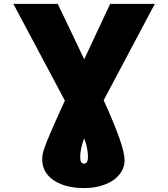

<svg xmlns="http://www.w3.org/2000/svg" viewBox="-20 -747 861 983"><path d="M48.3 -727.3H275.6L411.2 -443.5L544 -727.3H772.7L510.7 -233.7Q564.3 -116.1 591.1 -40Q617.9 36.2 617.9 73.9Q617.9 103.7 603 129.6Q588.1 155.5 560.9 174.7Q533.7 193.9 495.4 204.9Q457 215.9 410.5 215.9Q315 215.9 255.7 176.5Q196 136.7 196 68.2Q196 58.9 197.4 48.5Q198.9 38 203.3 23.3Q207.7 8.5 215.7 -12.3Q223.7 -33 236.7 -63.2Q249.6 -93.4 268.1 -134.8Q286.6 -176.1 312.1 -231.9ZM410.5 90.9Q430.4 90.9 430.4 56.8Q430.4 12.8 410.9 -39.1Q390.6 15.3 390.6 57.5Q390.6 90.9 410.5 90.9Z"/></svg>

Font: Inter P Black
Style: Regular
Weight: 900
Designer: Rasmus Andersson
Foundry: rsms
Version: Version 3.018;git-588b23468